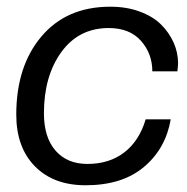

<svg xmlns="http://www.w3.org/2000/svg" viewBox="-20 -546 562 576"><path d="M236.8 9.8Q140.6 9.8 84.7 -47.1Q28.8 -104 28.8 -202.1Q28.8 -347.2 104.2 -436.5Q179.7 -525.9 311 -525.9Q359.9 -525.9 399.4 -511.2Q439 -496.6 463.4 -472.2Q487.8 -447.8 501 -418Q514.2 -388.2 514.2 -356Q514.2 -349.6 512.2 -332H437Q437 -384.8 403.1 -423.3Q369.1 -461.9 306.2 -461.9Q216.3 -461.9 164.1 -389.9Q111.8 -317.9 111.8 -206.1Q111.8 -133.8 146.7 -94Q181.6 -54.2 242.2 -54.2Q308.1 -54.2 353 -88.9Q397.9 -123.5 417 -188H492.2Q477.1 -100.1 411.9 -45.2Q346.7 9.8 236.8 9.8Z"/></svg>

Font: Creato Display
Style: Italic
Weight: 400
Italic angle: -10°
Version: Version 1.000